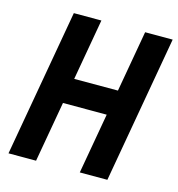

<svg xmlns="http://www.w3.org/2000/svg" viewBox="-104 -784 811 874"><g transform="rotate(15 301.5 -346.5)"><path d="M350.6 0H480.5L602.5 -693.4H472.7L421.9 -404.8H215.8L266.6 -693.4H136.7L14.6 0H144.5L194.8 -285.6H400.9Z"/></g></svg>

Font: Cascadia Mono PL
Style: Bold Italic
Weight: 700
Italic angle: -10°
Monospace: yes
Designer: Aaron Bell
Foundry: Saja Typeworks
Version: Version 2404.023